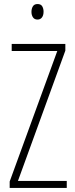

<svg xmlns="http://www.w3.org/2000/svg" viewBox="-20 -932 371 952"><path d="M311 0H28V-32L264 -679H38V-714H304V-681L69 -35H311ZM166 -912Q183 -912 189.5 -900.5Q196 -889 196 -874Q196 -856 188 -845.5Q180 -835 166 -835Q151 -835 143.5 -846Q136 -857 136 -873Q136 -889 143 -900.5Q150 -912 166 -912Z"/></svg>

Font: Noto Sans Arabic ExtCond ExtLt
Style: Regular
Weight: 200
Width: 2
Designer: Monotype Design Team, Nadine Chahine, Nizar Qandah and Khaled Hosny
Foundry: Monotype Imaging Inc.
Version: Version 2.012; ttfautohint (v1.8.4.7-5d5b)